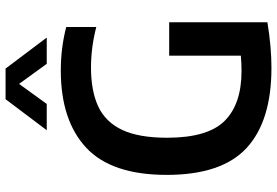

<svg xmlns="http://www.w3.org/2000/svg" viewBox="-173 -815 996 690"><g transform="rotate(-90 325.0 -470.0)"><path d="M426 7.5Q235 7.5 138.2 -81.8Q41.5 -171 41.5 -369Q41.5 -567.5 139.5 -658.5Q237.5 -749.5 416.5 -749.5Q498 -749.5 573 -730V-622Q499 -641 427.5 -641Q343.5 -641 287.5 -615Q231.5 -589 203.2 -529Q175 -469 175 -367.5Q175 -221.5 235.5 -160.8Q296 -100 415 -100Q443 -100 470 -102.5V-360H590V-7Q502 7.5 426 7.5ZM202 -800 313.5 -948H423.5L535 -800H440.5L368.5 -899.5L296.5 -800Z"/></g></svg>

Font: Encode Sans SemiCondensed SemiCondensed SemiBold
Style: Regular
Weight: 600
Width: 4
Designer: Multiple Designers
Foundry: Impallari Type
Version: Version 3.000; ttfautohint (v1.8.3) -l 8 -r 50 -G 200 -x 14 